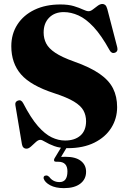

<svg xmlns="http://www.w3.org/2000/svg" viewBox="-20 -734 646 968"><path d="M322 13Q281.5 13 253.5 2.5Q225.5 -8 208.5 -18.5Q191.5 -29 183.5 -29Q173 -29 161 -18Q149 -7 136.8 4.2Q124.5 15.5 114 15.5Q94.5 15.5 90.5 -7L57.5 -204Q54.5 -221 70.5 -227Q87 -233 97 -213.5Q135.5 -139 171.2 -98.2Q207 -57.5 240.8 -41.5Q274.5 -25.5 308 -25.5Q356.5 -25.5 385 -50.2Q413.5 -75 414 -122Q414 -152.5 400.8 -176.8Q387.5 -201 352.8 -222Q318 -243 253.5 -264Q135 -302.5 86 -359Q37 -415.5 37 -501Q37 -563 67.8 -610.5Q98.5 -658 154.2 -684.8Q210 -711.5 284.5 -711.5Q325 -711.5 352.8 -703Q380.5 -694.5 398.2 -686Q416 -677.5 427 -677.5Q437 -677.5 448.8 -686.8Q460.5 -696 472.8 -705Q485 -714 496.5 -714Q504.5 -714 510.8 -708.5Q517 -703 521 -688.5L571 -496Q576.5 -474.5 559 -468Q542.5 -462.5 532.5 -481Q491 -556 452 -597.8Q413 -639.5 375.5 -656.2Q338 -673 301.5 -673Q255.5 -673 227.8 -645Q200 -617 200 -570Q200 -540 212.8 -515Q225.5 -490 258.8 -467.8Q292 -445.5 354 -423.5Q434.5 -395 482 -362Q529.5 -329 550 -288Q570.5 -247 570.5 -194Q570.5 -136.5 541 -89.5Q511.5 -42.5 455.8 -14.8Q400 13 322 13ZM296.5 -4.5H325L288 57Q297.5 56.5 311 56.5Q361 56.5 387.5 77Q414 97.5 414 132Q414 169.5 384.8 192Q355.5 214.5 302.5 214.5Q260 214.5 233 200Q206 185.5 200 166Q198 152 211 151Q216 150 220 152Q224 154 228 157.5Q247 184 280 184Q320 184 320 130Q320 81.5 273.5 81.5H263Q255 81.5 253 76.8Q251 72 254.5 65Z"/></svg>

Font: Fraunces 72pt S000
Style: Bold
Weight: 700
Version: Version 1.000; ttfautohint (v1.8.3)